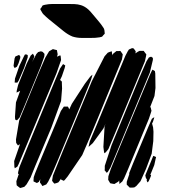

<svg xmlns="http://www.w3.org/2000/svg" viewBox="-20 -940 850 962"><path d="M706 -633 558 -276 523 -193 510 -177 503 -172 501 -180 498 -204 504 -306 509 -320 498 -296 445 -223 424 -204 425 -211 430 -232 467 -320 576 -583 608 -660 620 -683 626 -692 642 -699 650 -697 660 -683 659 -675 658 -671 659 -673 671 -681 679 -685H691H700L708 -674L713 -668L712 -660ZM263 -573 110 -205 74 -119 67 -105 59 -100 54 -97 52 -105 51 -133 80 -217 77 -216 70 -211 61 -224 60 -241 76 -336 175 -577 207 -651 226 -683 245 -694 256 -691 265 -689 266 -684 269 -668 266 -657V-656L275 -660L282 -663L284 -658L286 -639ZM591 -642 476 -362 427 -244 392 -163 319 -56 306 -40 300 -34 293 -37 285 -41 287 -47 286 -45 277 -32 272 -26 261 -22 252 -20 247 -26 241 -34 242 -42 245 -60 294 -181 440 -533 504 -658 520 -676 530 -680 540 -683 541 -676 542 -665 541 -662 546 -670 563 -684H574L583 -685L588 -678L595 -668L594 -660ZM184 -607 100 -403 78 -351 65 -337 56 -341 55 -355 60 -427 81 -485 63 -476 64 -487 71 -515 114 -622 134 -662 145 -671 152 -658 148 -645 141 -629 162 -669 171 -679 185 -683 194 -680 203 -670 202 -657ZM101 -600 74 -537 67 -526H59L53 -527L54 -532L55 -546L77 -610L101 -660L105 -667H113L119 -664V-653ZM73 -623 65 -606 57 -601H51L48 -611L53 -647L57 -657L76 -665L82 -656L81 -648ZM731 -577 571 -191 533 -100 521 -80 515 -74 510 -80 504 -87 505 -92V-109L539 -213L678 -550L714 -633L726 -652L737 -656L746 -650V-640ZM291 -496 286 -434 237 -300 156 -107 133 -50 113 -16 102 -4 89 0 81 2 74 -3 64 -11 63 -16 62 -32 73 -65 75 -69H70L71 -78L77 -102L115 -196L248 -518L281 -597L296 -619L307 -612L304 -599L290 -558L281 -539L284 -537L290 -531V-523ZM726 -345 621 -91 602 -47 593 -31 578 -18V-24L577 -36L573 -30L553 -18L541 -20L532 -22L528 -29L522 -39L523 -57L535 -93L561 -157L698 -486L731 -565L740 -584L744 -591L749 -588L756 -584L758 -572L759 -499L754 -459L731 -400L735 -404L737 -393L739 -385L736 -375ZM405 -520 432 -556 443 -566 442 -560 436 -540 404 -461 265 -126 239 -65 221 -29 212 -16 200 -11 192 -8 188 -15 180 -26 182 -42 183 -44 175 -29 165 -23 148 -31V-37L149 -52L156 -72L175 -119L263 -330L285 -384L300 -406H314H320L323 -401L327 -392L340 -420ZM748 -233 740 -170 712 -95 684 -32 663 -8 653 -1 642 0H630L623 -7L615 -15V-29L628 -68L627 -72L633 -87L647 -122L723 -304L741 -345L753 -353L752 -348L747 -332L741 -318H743L744 -313L747 -302L749 -280ZM715 -35 716 -46 713 -43 711 -48 708 -61 711 -69 718 -86 739 -137 748 -159 756 -156 762 -153 760 -145 753 -113 736 -71 733 -66 737 -62 735 -55 725 -32 719 -26ZM254 -820Q240 -831 225.5 -843Q211 -855 198 -868Q194 -872 191.5 -876.5Q189 -881 186 -886Q185 -887 183.5 -890Q182 -893 182 -894Q182 -896 184.5 -899Q187 -902 188 -903Q189 -905 190.5 -908Q192 -911 194 -913Q196 -914 199.5 -914.5Q203 -915 205 -916Q214 -918 223.5 -919Q233 -920 242 -920Q262 -920 281 -920Q300 -920 320 -920Q336 -920 353 -919.5Q370 -919 386 -914Q405 -908 422 -893Q433 -883 442 -871.5Q451 -860 461 -849Q469 -839 478 -828.5Q487 -818 494 -807Q496 -804 498.5 -800.5Q501 -797 502 -793Q503 -790 503.5 -786.5Q504 -783 504 -780Q504 -778 504.5 -775.5Q505 -773 505 -772Q504 -770 501.5 -767.5Q499 -765 497 -763Q496 -762 494.5 -759.5Q493 -757 491 -756Q489 -755 485 -754.5Q481 -754 479 -753Q468 -751 457.5 -750.5Q447 -750 436 -750Q414 -750 389.5 -750Q365 -750 343 -757Q321 -766 298.5 -784Q276 -802 254 -820Z"/></svg>

Font: Rubik Marker Hatch
Style: Regular
Weight: 400
Designer: Hubert and Fischer, NaN
Foundry: Hubert & Fischer, NaN
Version: Version 2.200